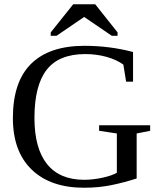

<svg xmlns="http://www.w3.org/2000/svg" viewBox="-20 -879 762 909"><path d="M627 -34.2Q570.3 -15.6 509.3 -2.9Q448.2 9.8 377.9 9.8Q218.8 9.8 129.9 -76.2Q41 -162.1 41 -319.8Q41 -491.7 127.2 -576.9Q213.4 -662.1 379.9 -662.1Q499 -662.1 609.9 -632.8V-492.2H577.1L564 -573.2Q530.3 -597.2 483.2 -610.1Q436 -623 383.8 -623Q258.8 -623 200.9 -548.6Q143.1 -474.1 143.1 -320.8Q143.1 -176.8 202.6 -102.3Q262.2 -27.8 378.9 -27.8Q419.9 -27.8 464.8 -37.6Q509.8 -47.4 533.2 -61V-247.1L449.2 -259.8V-286.1H690.9V-259.8L627 -247.1ZM220.2 -709.5V-725.6L326.7 -858.9H430.7L536.6 -725.6V-709.5H509.3L378.4 -798.8L247.6 -709.5Z"/></svg>

Font: Liberation Serif
Style: Regular
Weight: 400
Designer: Steve Matteson
Foundry: Ascender Corporation
Version: Version 2.1.5